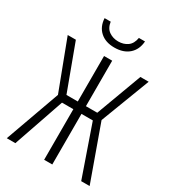

<svg xmlns="http://www.w3.org/2000/svg" viewBox="-215 -1027 1030 1144"><g transform="rotate(30 300.0 -455.5)"><path d="M15 0 150 -376 22 -714H78L194 -401H272V-714H328V-401H406L522 -714H579L450 -376L585 0H527L406 -348H328V0H272V-348H194L74 0ZM299 -788Q238 -788 201.5 -821Q165 -854 162 -911H204Q210 -869 237.5 -850Q265 -831 301 -831Q338 -831 364.5 -850Q391 -869 398 -911H440Q436 -854 399 -821Q362 -788 299 -788Z"/></g></svg>

Font: Noto Sans Mono Light
Style: Regular
Weight: 300
Designer: Monotype Design Team
Foundry: Monotype Imaging Inc.
Version: Version 2.014; ttfautohint (v1.8.4.7-5d5b)